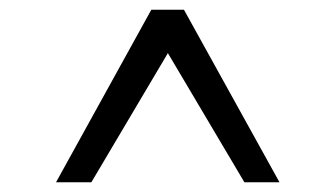

<svg xmlns="http://www.w3.org/2000/svg" viewBox="-20 -732 688 394"><path d="M95 -358 290.5 -712H357.5L553.5 -358H481.5L324.5 -623L167.5 -358Z"/></svg>

Font: Overpass Light
Style: Regular
Weight: 300
Designer: Delve Withrington, Dave Bailey, Thomas Jockin
Foundry: Delve Fonts LLC
Version: Version 4.000; ttfautohint (v1.8.3)